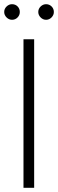

<svg xmlns="http://www.w3.org/2000/svg" viewBox="-22 -894 276 914"><path d="M140.6 0H89.8V-707H140.6ZM-2 -836.9Q-2 -852.1 9.3 -863Q20.5 -874 35.2 -874Q51.3 -874 61.8 -863.3Q72.3 -852.5 72.3 -836.9Q72.3 -821.8 61.5 -810.8Q50.8 -799.8 35.2 -799.8Q20.5 -799.8 9.3 -811Q-2 -822.3 -2 -836.9ZM160.2 -836.9Q160.2 -852.1 171.4 -863Q182.6 -874 197.3 -874Q212.9 -874 223.6 -863.3Q234.4 -852.5 234.4 -836.9Q234.4 -822.3 223.4 -811Q212.4 -799.8 197.3 -799.8Q182.6 -799.8 171.4 -811Q160.2 -822.3 160.2 -836.9Z"/></svg>

Font: Pretendard Std ExtraLight
Style: Regular
Weight: 200
Designer: Base glyphs from Inter by Rasmus Andersson; Hangeul glyphs from Noto Sans CJK(Source Han Sans) by Jang Soo-young and Kan
Foundry: Kil Hyung-jin
Version: Version 1.309